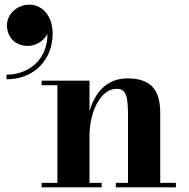

<svg xmlns="http://www.w3.org/2000/svg" viewBox="-20 -808 813 828"><path d="M10 -699C10 -651 42.5 -610 100.5 -610C138 -610 172.5 -635 184.5 -663C186.5 -555 107.5 -486 8 -486V-466C130.5 -466 207 -553.5 207 -663C207 -741 161 -788 107 -788C54 -788 10 -747 10 -699ZM159.5 -19.5V0H418.5V-19.5H366V-223.5C366 -315 408 -425 483.5 -425C525 -425 532 -391 532 -307V-19.5H479.5V0H738.5V-19.5H671V-319.5C671 -406.5 643 -470 530 -470C435.5 -470 387.5 -402.5 366 -329V-460H159.5V-440.5H227.5V-19.5Z"/></svg>

Font: Bodoni* 11pt
Style: Bold
Weight: 700
Version: Version 2.3